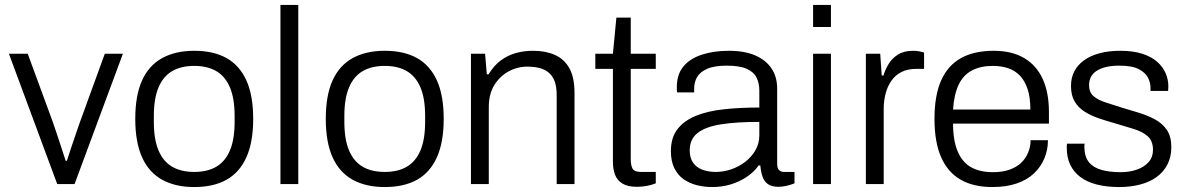

<svg xmlns="http://www.w3.org/2000/svg" viewBox="-20 -743 4788 775"><path d="M211 0 16 -526H92L193 -251Q200 -231 209.5 -202.5Q219 -174 228.5 -145Q238 -116 245 -94H250Q257 -116 266.5 -144.5Q276 -173 286 -202Q296 -231 303 -251L403 -526H476L281 0Z M764 12Q688 12 634.5 -17.5Q581 -47 553.5 -108Q526 -169 526 -263Q526 -358 553.5 -418.5Q581 -479 634.5 -508.5Q688 -538 764 -538Q842 -538 894.5 -508.5Q947 -479 974.5 -418.5Q1002 -358 1002 -263Q1002 -169 974.5 -108Q947 -47 894.5 -17.5Q842 12 764 12ZM764 -49Q817 -49 853 -70Q889 -91 908 -135.5Q927 -180 927 -251V-275Q927 -346 908 -390.5Q889 -435 853 -456Q817 -477 764 -477Q711 -477 675 -456Q639 -435 620 -390.5Q601 -346 601 -275V-251Q601 -180 620 -135.5Q639 -91 675 -70Q711 -49 764 -49Z M1112 0V-723H1184V0Z M1533 12Q1457 12 1403.5 -17.5Q1350 -47 1322.5 -108Q1295 -169 1295 -263Q1295 -358 1322.5 -418.5Q1350 -479 1403.5 -508.5Q1457 -538 1533 -538Q1611 -538 1663.5 -508.5Q1716 -479 1743.5 -418.5Q1771 -358 1771 -263Q1771 -169 1743.5 -108Q1716 -47 1663.5 -17.5Q1611 12 1533 12ZM1533 -49Q1586 -49 1622 -70Q1658 -91 1677 -135.5Q1696 -180 1696 -251V-275Q1696 -346 1677 -390.5Q1658 -435 1622 -456Q1586 -477 1533 -477Q1480 -477 1444 -456Q1408 -435 1389 -390.5Q1370 -346 1370 -275V-251Q1370 -180 1389 -135.5Q1408 -91 1444 -70Q1480 -49 1533 -49Z M1881 0V-526H1938L1945 -443H1952Q1974 -479 2002 -499.5Q2030 -520 2062.5 -529Q2095 -538 2132 -538Q2182 -538 2219.5 -521.5Q2257 -505 2278 -468Q2299 -431 2299 -367V0H2227V-360Q2227 -395 2218 -417Q2209 -439 2193 -451.5Q2177 -464 2155.5 -469Q2134 -474 2108 -474Q2068 -474 2032.5 -454.5Q1997 -435 1975 -399Q1953 -363 1953 -311V0Z M2550 11Q2514 11 2492.5 -2Q2471 -15 2462.5 -38Q2454 -61 2454 -89V-465H2383V-526H2454L2468 -672H2526V-526H2627V-465H2526V-102Q2526 -75 2533.5 -62Q2541 -49 2567 -49H2627V-3Q2617 1 2603.5 4.5Q2590 8 2576 9.5Q2562 11 2550 11Z M2854 12Q2823 12 2793 4.5Q2763 -3 2739.5 -19.5Q2716 -36 2702 -64Q2688 -92 2688 -133Q2688 -187 2714.5 -221.5Q2741 -256 2789 -275.5Q2837 -295 2902.5 -302Q2968 -309 3045 -309V-376Q3045 -408 3033.5 -430.5Q3022 -453 2993.5 -465.5Q2965 -478 2913 -478Q2863 -478 2834 -465Q2805 -452 2793.5 -431.5Q2782 -411 2782 -386V-370H2713Q2712 -375 2712 -380Q2712 -385 2712 -392Q2712 -442 2738 -474Q2764 -506 2812 -522Q2860 -538 2922 -538Q2985 -538 3028 -519.5Q3071 -501 3094 -467Q3117 -433 3117 -385V-83Q3117 -64 3124.5 -56.5Q3132 -49 3145 -49H3187V-3Q3172 3 3155.5 7Q3139 11 3121 11Q3095 11 3079.5 0Q3064 -11 3057.5 -31Q3051 -51 3049 -75H3042Q3023 -48 2993.5 -28.5Q2964 -9 2929 1.5Q2894 12 2854 12ZM2869 -49Q2902 -49 2933 -60Q2964 -71 2989 -90.5Q3014 -110 3029.5 -137Q3045 -164 3045 -197V-251Q2952 -251 2889.5 -241Q2827 -231 2795.5 -206Q2764 -181 2764 -136Q2764 -106 2777.5 -86.5Q2791 -67 2815 -58Q2839 -49 2869 -49Z M3262 -634V-723H3334V-634ZM3262 0V-526H3334V0Z M3475 0V-526H3533L3539 -438H3546Q3553 -462 3567 -485Q3581 -508 3605 -523Q3629 -538 3666 -538Q3680 -538 3692 -535.5Q3704 -533 3710 -531V-465H3679Q3644 -465 3619 -452.5Q3594 -440 3578 -417Q3562 -394 3554.5 -364.5Q3547 -335 3547 -303V0Z M3985 12Q3910 12 3858 -17.5Q3806 -47 3779 -108Q3752 -169 3752 -263Q3752 -358 3779 -418.5Q3806 -479 3859 -508.5Q3912 -538 3991 -538Q4064 -538 4113.5 -509Q4163 -480 4188.5 -425Q4214 -370 4214 -290V-244H3827Q3827 -175 3846 -131Q3865 -87 3900.5 -67.5Q3936 -48 3988 -48Q4026 -48 4054.5 -58Q4083 -68 4101.5 -85.5Q4120 -103 4130 -127Q4140 -151 4140 -177H4210Q4210 -138 4195.5 -103.5Q4181 -69 4153.5 -43Q4126 -17 4084 -2.5Q4042 12 3985 12ZM3827 -301H4139Q4139 -351 4127.5 -384.5Q4116 -418 4096 -438.5Q4076 -459 4048.5 -468Q4021 -477 3987 -477Q3938 -477 3903 -458.5Q3868 -440 3849.5 -401Q3831 -362 3827 -301Z M4498 12Q4446 12 4406 1.5Q4366 -9 4339.5 -29.5Q4313 -50 4299.5 -79Q4286 -108 4286 -146Q4286 -150 4286 -154.5Q4286 -159 4287 -163H4358Q4357 -158 4357 -154.5Q4357 -151 4357 -148Q4358 -109 4376 -87.5Q4394 -66 4427 -57Q4460 -48 4503 -48Q4540 -48 4569.5 -58.5Q4599 -69 4616.5 -89Q4634 -109 4634 -138Q4634 -175 4611.5 -194Q4589 -213 4553 -223.5Q4517 -234 4478 -246Q4446 -255 4415 -265.5Q4384 -276 4358.5 -292Q4333 -308 4318 -333Q4303 -358 4303 -396Q4303 -429 4316.5 -455Q4330 -481 4355.5 -499.5Q4381 -518 4418 -528Q4455 -538 4502 -538Q4554 -538 4591 -526Q4628 -514 4651 -493.5Q4674 -473 4685 -447.5Q4696 -422 4696 -394Q4696 -390 4695.5 -385Q4695 -380 4695 -376H4624V-389Q4624 -410 4613.5 -430Q4603 -450 4576.5 -464Q4550 -478 4498 -478Q4467 -478 4444.5 -472.5Q4422 -467 4406.5 -457Q4391 -447 4383.5 -432.5Q4376 -418 4376 -399Q4376 -370 4394.5 -354.5Q4413 -339 4443 -329.5Q4473 -320 4507 -309Q4541 -299 4576.5 -288Q4612 -277 4642 -261Q4672 -245 4690 -218.5Q4708 -192 4708 -149Q4708 -109 4692 -78.5Q4676 -48 4648 -28Q4620 -8 4581.5 2Q4543 12 4498 12Z"/></svg>

Font: Archivo SemiBold Light
Style: Regular
Weight: 300
Version: Version 2.001